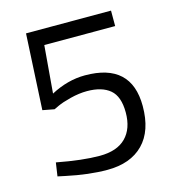

<svg xmlns="http://www.w3.org/2000/svg" viewBox="-102 -746 763 840"><g transform="rotate(-15 280.0 -325.5)"><path d="M477 -660V-590H156L138 -375Q215 -416 293 -416Q503 -416 503 -221Q503 -109 445 -50Q387 9 282 9Q198 9 96 -13L63 -20L72 -81Q187 -59 265.5 -59Q344 -59 384 -99.5Q424 -140 424 -213Q424 -286 387.5 -316.5Q351 -347 284 -347Q248 -347 208.5 -337Q169 -327 148 -317L127 -307L74 -317L92 -660Z"/></g></svg>

Font: Titillium-CLs Web
Style: CLs-Regular
Weight: 400
Version: Version 1.002;PS 57.000;hotconv 1.0.70;makeotf.lib2.5.55311